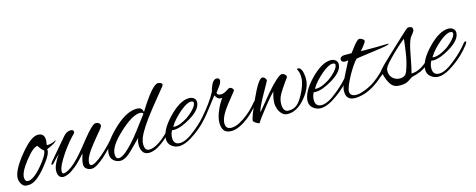

<svg xmlns="http://www.w3.org/2000/svg" viewBox="-39 -956 3572 1440"><g transform="rotate(-15 1747.0 -236.0)"><path d="M43 2Q18 2 4 -21.5Q-10 -45 -10 -67Q-10 -127 77 -235Q165 -344 219 -344Q270 -344 270 -290Q270 -282 268.5 -273Q267 -264 265 -254Q267 -251 275 -251Q302 -251 339 -270Q338 -253 260 -221Q271 -188 194 -95Q115 2 59 2ZM61 -28Q104 -28 171 -107Q236 -184 236 -218Q220 -227 196 -264Q162 -264 98 -182Q35 -102 37 -59Q38 -28 61 -28Z M328 11Q283 11 283 -46Q283 -68 296.5 -98.5Q310 -129 335 -163Q335 -163 317 -146Q299 -129 276 -103Q272 -99 266 -99Q262 -99 262 -104Q262 -109 271 -121L409 -283Q435 -313 466 -313Q489 -313 489 -295Q489 -288 483 -282Q464 -264 436.5 -231Q409 -198 383 -160Q357 -122 339.5 -87.5Q322 -53 322 -32Q322 -14 334 -14Q341 -14 356 -19.5Q371 -25 396 -42.5Q421 -60 456 -97Q462 -103 488 -133Q514 -163 558 -219Q636 -316 660 -316Q693 -316 696 -289Q698 -280 654 -230Q597 -161 576 -131Q537 -74 537 -42Q537 -20 552 -20Q567 -20 590.5 -34.5Q614 -49 640 -71.5Q666 -94 690.5 -118.5Q715 -143 733 -164Q739 -171 745 -171Q751 -171 751 -165Q751 -163 750 -159Q749 -155 744 -150Q728 -132 703 -105.5Q678 -79 649 -53Q620 -27 593 -10Q566 7 547 7Q524 7 507 -5.5Q490 -18 490 -40Q490 -62 497 -84.5Q504 -107 508 -123Q461 -68 425.5 -39Q390 -10 366 0.5Q342 11 328 11Z M773 5Q743 5 722 -11.5Q701 -28 698 -52Q694 -84 707.5 -116.5Q721 -149 744.5 -179Q768 -209 795 -235Q901 -341 986 -341Q1015 -341 1025 -326Q1029 -321 1034 -303Q1146 -485 1190 -485Q1200 -485 1211 -480Q1222 -475 1222 -467Q1222 -462 1217 -454Q1187 -417 1157 -380.5Q1127 -344 1098 -307Q1049 -245 1019 -199Q989 -153 976 -121Q972 -111 968.5 -96.5Q965 -82 965 -67Q965 -48 973 -34Q981 -20 1002 -20Q1035 -20 1083 -52Q1131 -84 1195 -157Q1199 -161 1202.5 -164Q1206 -167 1210 -168Q1219 -170 1219 -164Q1219 -161 1213 -153Q1182 -116 1144 -80Q1106 -44 1066.5 -20.5Q1027 3 993 3Q959 3 945 -20Q931 -43 931 -72Q931 -102 942 -127L861 -46Q834 -19 811.5 -7Q789 5 773 5ZM764 -17Q807 -17 907 -135Q912 -141 942 -179.5Q972 -218 1027 -292Q1020 -304 1003 -304Q941 -304 837 -206Q739 -115 739 -53Q739 -17 764 -17Z M1224 13Q1192 13 1166 -7.5Q1140 -28 1140 -62Q1140 -133 1227 -224Q1316 -316 1386 -316Q1409 -316 1423.5 -303.5Q1438 -291 1438 -273Q1438 -217 1349 -163Q1270 -115 1216 -115Q1208 -115 1202 -117Q1187 -90 1187 -60Q1187 -8 1236 -8Q1286 -8 1365 -75Q1426 -124 1469 -179Q1478 -191 1485 -191Q1491 -191 1491 -185Q1491 -179 1483 -168Q1455 -131 1423 -100Q1391 -69 1354 -43Q1277 13 1224 13ZM1230 -137Q1268 -137 1329 -175Q1349 -189 1368.5 -206.5Q1388 -224 1400.5 -242Q1413 -260 1413 -274Q1413 -287 1392 -287Q1362 -287 1308 -242Q1282 -220 1258 -194Q1234 -168 1217 -139Q1223 -137 1230 -137Z M1634 5Q1591 5 1575 -17.5Q1559 -40 1559 -78Q1559 -120 1585 -178Q1595 -201 1606 -219.5Q1617 -238 1629 -254Q1625 -253 1622 -253Q1619 -253 1616 -253Q1592 -253 1576 -287L1502 -191Q1443 -114 1430 -114Q1425 -114 1425 -118Q1425 -123 1430 -131Q1433 -137 1442 -147Q1480 -191 1512 -234Q1544 -277 1565 -318Q1588 -405 1623 -405Q1646 -405 1646 -384Q1646 -365 1621 -334Q1597 -303 1597 -302Q1597 -281 1628 -281Q1646 -281 1668 -294L1694 -310Q1696 -311 1700 -311Q1712 -311 1721 -301Q1730 -291 1727 -283L1658 -196Q1594 -114 1594 -64Q1594 -19 1638 -19Q1668 -19 1702.5 -37Q1737 -55 1769.5 -81.5Q1802 -108 1824 -133L1848 -161Q1850 -163 1853 -166Q1856 -169 1858 -169Q1865 -169 1865 -162Q1865 -160 1863 -155Q1861 -150 1856 -144L1824 -108Q1801 -82 1767.5 -55.5Q1734 -29 1698.5 -12Q1663 5 1634 5Z M1850 2Q1840 2 1823 -9Q1805 -20 1805 -30Q1805 -54 1864 -184Q1927 -323 1957 -323Q1969 -323 1977.5 -312Q1986 -301 1986 -294Q1986 -291 1931 -194Q1877 -96 1878 -76Q1904 -107 1929 -137Q1954 -167 1979 -198Q2076 -310 2106 -310Q2117 -310 2127.5 -300.5Q2138 -291 2138 -282Q2138 -276 2113 -244Q2084 -204 2063.5 -168Q2043 -132 2043 -95Q2043 -32 2085 -32Q2122 -32 2147.5 -51Q2173 -70 2200 -120Q2220 -157 2230.5 -189.5Q2241 -222 2241 -247Q2241 -269 2237.5 -284Q2234 -299 2228 -309Q2226 -311 2226 -314Q2226 -320 2232 -320Q2238 -320 2245.5 -316.5Q2253 -313 2260 -298Q2265 -290 2268.5 -268Q2272 -246 2272 -232Q2272 -160 2211 -87Q2147 -9 2073 -9Q2048 -9 2030.5 -25.5Q2013 -42 2004 -66.5Q1995 -91 1995 -115Q1995 -149 2011 -201Q1998 -188 1977.5 -164.5Q1957 -141 1931 -108Q1902 -71 1881.5 -44Q1861 -17 1850 2Z M2324 13Q2292 13 2266 -7.5Q2240 -28 2240 -62Q2240 -133 2327 -224Q2416 -316 2486 -316Q2509 -316 2523.5 -303.5Q2538 -291 2538 -273Q2538 -217 2449 -163Q2370 -115 2316 -115Q2308 -115 2302 -117Q2287 -90 2287 -60Q2287 -8 2336 -8Q2386 -8 2465 -75Q2526 -124 2569 -179Q2578 -191 2585 -191Q2591 -191 2591 -185Q2591 -179 2583 -168Q2555 -131 2523 -100Q2491 -69 2454 -43Q2377 13 2324 13ZM2330 -137Q2368 -137 2429 -175Q2449 -189 2468.5 -206.5Q2488 -224 2500.5 -242Q2513 -260 2513 -274Q2513 -287 2492 -287Q2462 -287 2408 -242Q2382 -220 2358 -194Q2334 -168 2317 -139Q2323 -137 2330 -137Z M2592 6Q2560 6 2541.5 -9.5Q2523 -25 2523 -65Q2523 -88 2537 -123.5Q2551 -159 2572 -200Q2593 -241 2614 -281Q2601 -278 2591 -278Q2561 -278 2561 -301Q2561 -312 2569.5 -318Q2578 -324 2585 -325Q2585 -325 2587.5 -325Q2590 -325 2594 -326H2652Q2670 -349 2689 -375Q2716 -409 2732 -415H2735Q2742 -415 2755 -408Q2771 -399 2771 -390Q2771 -377 2723 -323Q2732 -322 2749 -322Q2766 -322 2791 -322Q2803 -322 2825.5 -322Q2848 -322 2872.5 -322.5Q2897 -323 2915 -323.5Q2933 -324 2935 -324Q2938 -323 2938 -321Q2938 -312 2820 -297Q2753 -288 2717.5 -283Q2682 -278 2679 -277Q2665 -265 2645 -236Q2625 -207 2605 -171Q2585 -135 2571.5 -102.5Q2558 -70 2558 -52Q2558 -36 2570 -25.5Q2582 -15 2609 -15Q2627 -15 2652 -23Q2677 -31 2699.5 -41.5Q2722 -52 2732 -58Q2758 -74 2789.5 -100.5Q2821 -127 2852 -161Q2866 -175 2871 -175Q2874 -175 2874 -171Q2874 -163 2859 -145Q2835 -116 2805.5 -89.5Q2776 -63 2740 -41Q2699 -16 2661.5 -5Q2624 6 2592 6Z M2942 2Q2895 2 2872.5 -29Q2850 -60 2836 -115Q2818 -97 2811 -97Q2806 -97 2806 -105Q2806 -111 2811 -116Q2811 -116 2836.5 -147Q2862 -178 2923 -234L3049 -352Q3075 -377 3090.5 -390Q3106 -403 3113 -403Q3145 -403 3145 -379Q3145 -367 3132 -351Q3122 -339 3117.5 -332.5Q3113 -326 3112 -325Q3094 -294 3079 -214Q3068 -155 3060 -117Q3052 -79 3047 -62Q3089 -63 3130 -88Q3171 -113 3218 -170Q3220 -172 3224 -176Q3228 -180 3232 -180Q3238 -180 3238 -175Q3238 -170 3235 -165Q3232 -160 3229 -156Q3198 -119 3171 -95.5Q3144 -72 3114 -58.5Q3084 -45 3043 -36L3011 -15Q2998 -6 2980 -2Q2962 2 2942 2ZM2954 -49Q2977 -49 2992 -60Q3003 -66 3013.5 -93.5Q3024 -121 3034 -162Q3042 -197 3046.5 -230.5Q3051 -264 3055 -295L3059 -329Q3036 -312 3001 -280Q2966 -248 2932 -213Q2898 -178 2888 -161.5Q2878 -145 2877 -137Q2873 -97 2896.5 -73Q2920 -49 2954 -49Z M3237 13Q3205 13 3179 -7.5Q3153 -28 3153 -62Q3153 -133 3240 -224Q3329 -316 3399 -316Q3422 -316 3436.5 -303.5Q3451 -291 3451 -273Q3451 -217 3362 -163Q3283 -115 3229 -115Q3221 -115 3215 -117Q3200 -90 3200 -60Q3200 -8 3249 -8Q3299 -8 3378 -75Q3439 -124 3482 -179Q3491 -191 3498 -191Q3504 -191 3504 -185Q3504 -179 3496 -168Q3468 -131 3436 -100Q3404 -69 3367 -43Q3290 13 3237 13ZM3243 -137Q3281 -137 3342 -175Q3362 -189 3381.5 -206.5Q3401 -224 3413.5 -242Q3426 -260 3426 -274Q3426 -287 3405 -287Q3375 -287 3321 -242Q3295 -220 3271 -194Q3247 -168 3230 -139Q3236 -137 3243 -137Z"/></g></svg>

Font: Alex Brush
Style: Regular
Weight: 400
Designer: Robert E. Leuschke
Foundry: Robert E. Leuschke
Version: Version 1.111; ttfautohint (v1.8.4.7-5d5b)